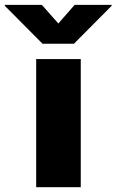

<svg xmlns="http://www.w3.org/2000/svg" viewBox="-100 -775 482 795"><path d="M49.8 0H234.4V-530.3H49.8ZM73.2 -754.9H-80.1V-751L76.2 -593.8H206.1L362.3 -751V-754.9H209L141.6 -677.7Z"/></svg>

Font: Pretendard Black
Style: Regular
Weight: 900
Designer: Base glyphs from Inter by Rasmus Andersson; Hangeul glyphs from Noto Sans CJK(Source Han Sans) by Jang Soo-young and Kan
Foundry: Kil Hyung-jin
Version: Version 1.309;Glyphs 3.2 (3225)